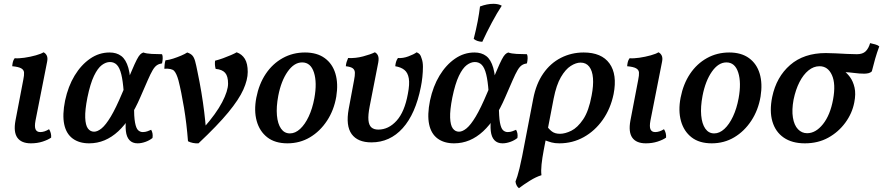

<svg xmlns="http://www.w3.org/2000/svg" viewBox="-20 -742 4627 1006"><path d="M142 9Q92 9 71 -20.5Q50 -50 61 -110L102 -324Q107 -348 106 -362Q105 -376 91 -384Q77 -392 44 -395Q45 -407 47.5 -417.5Q50 -428 57 -437Q77 -435 108 -439.5Q139 -444 167.5 -452Q196 -460 208 -468Q219 -463 225 -451Q231 -439 227 -419L166 -110Q160 -78 166.5 -64Q173 -50 191 -50Q213 -50 237 -65Q243 -56 246 -44.5Q249 -33 248 -21Q231 -9 203 0Q175 9 142 9Z M447 9Q395 9 361 -16Q327 -41 316.5 -90.5Q306 -140 321 -215Q337 -290 371 -346Q405 -402 452 -434.5Q499 -467 554 -467Q591 -467 615.5 -448.5Q640 -430 652.5 -386.5Q665 -343 665 -265L628 -262Q624 -318 615.5 -352.5Q607 -387 592.5 -402Q578 -417 556 -417Q535 -417 513.5 -401Q492 -385 472.5 -344.5Q453 -304 438 -231Q425 -165 426.5 -125.5Q428 -86 440.5 -69Q453 -52 473 -52Q491 -52 512.5 -69.5Q534 -87 560.5 -131Q587 -175 621 -256Q652 -328 669.5 -369.5Q687 -411 697 -430Q707 -449 714.5 -456.5Q722 -464 731 -467Q747 -461 775 -459.5Q803 -458 829 -458Q833 -450 832.5 -436.5Q832 -423 829 -410Q814 -408 802.5 -400.5Q791 -393 780 -374.5Q769 -356 754 -321.5Q739 -287 715 -232Q690 -174 661.5 -129.5Q633 -85 599.5 -54Q566 -23 528 -7Q490 9 447 9ZM701 9Q674 9 658.5 -7.5Q643 -24 639.5 -55.5Q636 -87 642 -132L682 -190Q682 -130 687.5 -100Q693 -70 703.5 -60Q714 -50 728 -50Q741 -50 752 -54Q763 -58 772 -62Q783 -43 779 -19Q763 -6 741.5 1.5Q720 9 701 9Z M1220 -468Q1248 -458 1263 -433.5Q1278 -409 1278 -365Q1278 -324 1255 -272.5Q1232 -221 1176 -153Q1120 -85 1020 9Q1006 10 991 7Q976 4 965 -2Q958 -94 944 -178Q930 -262 915 -321Q905 -357 892.5 -370.5Q880 -384 841 -382Q841 -389 842.5 -403Q844 -417 847 -426Q866 -428 887.5 -435Q909 -442 929 -450.5Q949 -459 961 -467Q979 -461 988 -451Q997 -441 1002.5 -421Q1008 -401 1015 -365Q1026 -313 1035 -259Q1044 -205 1050 -155.5Q1056 -106 1059 -67L1047 -72Q1113 -147 1144 -206.5Q1175 -266 1175 -304Q1175 -343 1159.5 -360.5Q1144 -378 1110 -381Q1104 -402 1107 -424Q1127 -429 1149 -437Q1171 -445 1190.5 -453.5Q1210 -462 1220 -468Z M1486 9Q1421 9 1380.5 -22.5Q1340 -54 1325 -108Q1310 -162 1323 -230Q1337 -302 1372.5 -355Q1408 -408 1461 -437.5Q1514 -467 1578 -467Q1641 -467 1681.5 -437.5Q1722 -408 1737.5 -356Q1753 -304 1742 -236Q1730 -165 1693.5 -109.5Q1657 -54 1604 -22.5Q1551 9 1486 9ZM1499 -43Q1527 -43 1552.5 -66.5Q1578 -90 1597.5 -131.5Q1617 -173 1627 -227Q1642 -309 1625 -362Q1608 -415 1563 -415Q1521 -415 1487 -366.5Q1453 -318 1438 -240Q1427 -182 1431 -137.5Q1435 -93 1452.5 -68Q1470 -43 1499 -43Z M1926 4Q1854 4 1822.5 -39.5Q1791 -83 1807 -171L1835 -321Q1840 -346 1839.5 -361Q1839 -376 1828.5 -384Q1818 -392 1792 -395Q1793 -407 1796 -417Q1799 -427 1804 -438Q1843 -436 1882.5 -446.5Q1922 -457 1944 -468Q1955 -463 1960.5 -450.5Q1966 -438 1962 -415L1917 -185Q1908 -139 1910.5 -112.5Q1913 -86 1926 -74.5Q1939 -63 1962 -63Q2016 -63 2058 -109.5Q2100 -156 2117 -250Q2127 -301 2122 -331Q2117 -361 2099 -375.5Q2081 -390 2051 -395Q2052 -407 2055 -417.5Q2058 -428 2065 -438Q2091 -436 2119.5 -446.5Q2148 -457 2163 -468Q2173 -464 2179 -457.5Q2185 -451 2189 -436Q2196 -418 2196 -392Q2196 -366 2193 -338Q2190 -310 2185 -286Q2157 -145 2090 -70.5Q2023 4 1926 4Z M2359 9Q2307 9 2273 -16Q2239 -41 2228.5 -90.5Q2218 -140 2233 -215Q2249 -290 2283 -346Q2317 -402 2364 -434.5Q2411 -467 2466 -467Q2503 -467 2527.5 -448.5Q2552 -430 2564.5 -386.5Q2577 -343 2577 -265L2540 -262Q2536 -318 2527.5 -352.5Q2519 -387 2504.5 -402Q2490 -417 2468 -417Q2447 -417 2425.5 -401Q2404 -385 2384.5 -344.5Q2365 -304 2350 -231Q2337 -165 2338.5 -125.5Q2340 -86 2352.5 -69Q2365 -52 2385 -52Q2403 -52 2424.5 -69.5Q2446 -87 2472.5 -131Q2499 -175 2533 -256Q2564 -328 2581.5 -369.5Q2599 -411 2609 -430Q2619 -449 2626.5 -456.5Q2634 -464 2643 -467Q2659 -461 2687 -459.5Q2715 -458 2741 -458Q2745 -450 2744.5 -436.5Q2744 -423 2741 -410Q2726 -408 2714.5 -400.5Q2703 -393 2692 -374.5Q2681 -356 2666 -321.5Q2651 -287 2627 -232Q2602 -174 2573.5 -129.5Q2545 -85 2511.5 -54Q2478 -23 2440 -7Q2402 9 2359 9ZM2613 9Q2586 9 2570.5 -7.5Q2555 -24 2551.5 -55.5Q2548 -87 2554 -132L2594 -190Q2594 -130 2599.5 -100Q2605 -70 2615.5 -60Q2626 -50 2640 -50Q2653 -50 2664 -54Q2675 -58 2684 -62Q2695 -43 2691 -19Q2675 -6 2653.5 1.5Q2632 9 2613 9ZM2507 -523Q2480 -524 2462 -538Q2475 -589 2483 -631Q2491 -673 2495 -708Q2532 -722 2565 -722Q2592 -722 2609 -712Q2584 -674 2557 -623.5Q2530 -573 2507 -523Z M2699 244Q2691 238 2686.5 228.5Q2682 219 2681 209Q2686 196 2691 180.5Q2696 165 2702 140Q2708 115 2716 76L2774 -225Q2789 -303 2826.5 -357Q2864 -411 2919 -439Q2974 -467 3038 -467Q3132 -467 3173.5 -409.5Q3215 -352 3195 -249Q3179 -172 3138 -114Q3097 -56 3038.5 -23.5Q2980 9 2911 9Q2887 9 2870.5 4.5Q2854 0 2830 -9L2842 -86Q2856 -65 2872 -53Q2888 -41 2914 -41Q2941 -41 2973.5 -57Q3006 -73 3035.5 -116.5Q3065 -160 3080 -242Q3090 -294 3087 -332.5Q3084 -371 3067.5 -392.5Q3051 -414 3022 -414Q2998 -414 2970.5 -396.5Q2943 -379 2919 -338Q2895 -297 2881 -226L2829 44Q2821 86 2817.5 119.5Q2814 153 2817 176Q2788 185 2756 205Q2724 225 2699 244Z M3364 9Q3314 9 3293 -20.5Q3272 -50 3283 -110L3324 -324Q3329 -348 3328 -362Q3327 -376 3313 -384Q3299 -392 3266 -395Q3267 -407 3269.5 -417.5Q3272 -428 3279 -437Q3299 -435 3330 -439.5Q3361 -444 3389.5 -452Q3418 -460 3430 -468Q3441 -463 3447 -451Q3453 -439 3449 -419L3388 -110Q3382 -78 3388.5 -64Q3395 -50 3413 -50Q3435 -50 3459 -65Q3465 -56 3468 -44.5Q3471 -33 3470 -21Q3453 -9 3425 0Q3397 9 3364 9Z M3709 9Q3644 9 3603.5 -22.5Q3563 -54 3548 -108Q3533 -162 3546 -230Q3560 -302 3595.5 -355Q3631 -408 3684 -437.5Q3737 -467 3801 -467Q3864 -467 3904.5 -437.5Q3945 -408 3960.5 -356Q3976 -304 3965 -236Q3953 -165 3916.5 -109.5Q3880 -54 3827 -22.5Q3774 9 3709 9ZM3722 -43Q3750 -43 3775.5 -66.5Q3801 -90 3820.5 -131.5Q3840 -173 3850 -227Q3865 -309 3848 -362Q3831 -415 3786 -415Q3744 -415 3710 -366.5Q3676 -318 3661 -240Q3650 -182 3654 -137.5Q3658 -93 3675.5 -68Q3693 -43 3722 -43Z M4197 9Q4130 9 4086.5 -21Q4043 -51 4027 -105.5Q4011 -160 4026 -234Q4048 -339 4120 -401.5Q4192 -464 4307 -464Q4330 -464 4359 -462.5Q4388 -461 4417.5 -459.5Q4447 -458 4470 -458Q4500 -458 4515.5 -473Q4531 -488 4539 -516Q4552 -513 4565.5 -509.5Q4579 -506 4587 -499Q4575 -467 4565.5 -434Q4556 -401 4548 -368Q4541 -361 4530.5 -358.5Q4520 -356 4508 -356Q4483 -356 4458 -359.5Q4433 -363 4393 -365L4394 -376Q4416 -362 4433 -339Q4450 -316 4457.5 -283Q4465 -250 4456 -205Q4445 -148 4409 -99Q4373 -50 4319.5 -20.5Q4266 9 4197 9ZM4209 -44Q4254 -44 4292 -91.5Q4330 -139 4345 -221Q4360 -302 4339 -348.5Q4318 -395 4274 -395Q4243 -395 4216 -373Q4189 -351 4169 -312Q4149 -273 4138 -220Q4128 -166 4134.5 -126Q4141 -86 4161 -65Q4181 -44 4209 -44Z"/></svg>

Font: Vollkorn Medium
Style: Italic
Weight: 500
Italic angle: -11°
Designer: Friedrich Althausen
Foundry: Friedrich Althausen
Version: Version 5.000